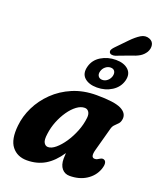

<svg xmlns="http://www.w3.org/2000/svg" viewBox="-163 -1003 933 1116"><g transform="rotate(20 303.0 -444.5)"><path d="M493.5 -181Q479.5 -130.5 506.5 -130.5Q515.5 -130.5 521.5 -133.8Q527.5 -137 536 -142Q550.5 -151 562 -144Q570.5 -139.5 572.2 -125.8Q574 -112 565.5 -88Q548.5 -42.5 505.5 -15Q462.5 12.5 403 12.5Q373.5 12.5 355.2 -9.2Q337 -31 337 -70Q337 -88.5 338.5 -105Q298.5 -45 250 -16.2Q201.5 12.5 138.5 12.5Q79 12.5 45.8 -29.5Q12.5 -71.5 22 -160Q28 -219.5 56 -276.8Q84 -334 131.8 -380.5Q179.5 -427 245 -454.8Q310.5 -482.5 391.5 -482.5Q502 -482.5 543.5 -461.8Q585 -441 581 -404.5Q578.5 -384.5 568.8 -373.8Q559 -363 548.2 -353Q537.5 -343 533 -326ZM199 -174Q193 -134 202.5 -118Q212 -102 228 -102Q249.5 -102 274.5 -123Q299.5 -144 322.8 -178.5Q346 -213 362.8 -255Q379.5 -297 384 -339.5Q386.5 -363 377.2 -376.2Q368 -389.5 352 -389.5Q327.5 -389.5 302.8 -371Q278 -352.5 256.2 -321.2Q234.5 -290 219.2 -251.8Q204 -213.5 199 -174ZM457 -844Q486.5 -874.5 513 -890.8Q539.5 -907 566.5 -896.5Q589 -887.5 593 -865.8Q597 -844 584.5 -821.5Q571.5 -800.5 550.8 -788Q530 -775.5 495 -765L414 -734.5Q402 -731 391.8 -733Q381.5 -735 378 -743Q374.5 -752 380 -761.2Q385.5 -770.5 394 -779ZM376.5 -524.5Q326.5 -524.5 299.2 -549.2Q272 -574 284 -619.5Q295.5 -664 336.2 -688.8Q377 -713.5 427 -713.5Q477.5 -713.5 504.5 -688.2Q531.5 -663 520 -619.5Q508 -575.5 467.8 -550Q427.5 -524.5 376.5 -524.5ZM413.5 -661Q396.5 -661 382 -649.2Q367.5 -637.5 362.5 -619Q357.5 -600.5 365.8 -588.8Q374 -577 391 -577Q408.5 -577 422.5 -589Q436.5 -601 441.5 -619Q446 -637.5 438.5 -649.2Q431 -661 413.5 -661Z"/></g></svg>

Font: Fraunces 9pt S100
Style: Bold Italic
Weight: 700
Italic angle: -16°
Version: Version 1.000; ttfautohint (v1.8.3)